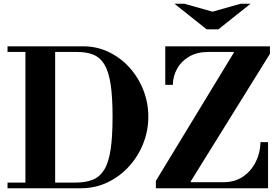

<svg xmlns="http://www.w3.org/2000/svg" viewBox="-20 -1000 1459 1020"><path d="M20 0V-30H381Q435 -30 472.5 -45Q510 -60 533.5 -98Q557 -136 567.5 -204.5Q578 -273 578 -379Q578 -483 568 -550.5Q558 -618 535.5 -656Q513 -694 477 -709Q441 -724 390 -724H20V-754H421Q494 -754 557 -724Q620 -694 667.5 -641.5Q715 -589 741.5 -521.5Q768 -454 768 -380Q768 -305 740.5 -236.5Q713 -168 664.5 -115Q616 -62 551 -31Q486 0 411 0ZM115 -15V-754H273V-15ZM808 -7V-39L1222 -720V-726L1414 -732V-714L993 -36V-23ZM808 0V-32H1166Q1228 -32 1271.5 -62Q1315 -92 1339 -140.5Q1363 -189 1364 -245H1404V0ZM858 -549V-754H1414V-724H1086Q1028 -724 986 -700Q944 -676 921.5 -636Q899 -596 898 -549ZM1078 -844 907 -980H960L1109 -938L1258 -980H1311L1140 -844Z"/></svg>

Font: Libre Bodoni
Style: Bold
Weight: 700
Designer: Pablo Impallari, Rodrigo Fuenzalida
Foundry: Impallari Type
Version: Version 2.005;gftools[0.9.23]